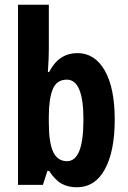

<svg xmlns="http://www.w3.org/2000/svg" viewBox="-20 -780 540 810"><path d="M186 -570Q186 -554 185 -531Q184 -508 182 -476H187Q209 -518 239 -537Q269 -556 306 -556Q380 -556 422 -482.5Q464 -409 464 -275Q464 -142 422.5 -66Q381 10 304 10Q267 10 240 -5Q213 -20 187 -59H180L161 0H56V-760H186ZM262 -444Q219 -444 202.5 -403.5Q186 -363 186 -289V-262Q186 -178 204.5 -139Q223 -100 263 -100Q297 -100 314.5 -143Q332 -186 332 -276Q332 -444 262 -444Z"/></svg>

Font: Noto Sans Myanmar ExtraCondensed
Style: Bold
Weight: 700
Width: 2
Designer: Monotype Design Team
Foundry: Monotype Imaging Inc.
Version: Version 2.107; ttfautohint (v1.8.4.7-5d5b)